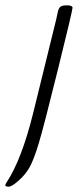

<svg xmlns="http://www.w3.org/2000/svg" viewBox="-29 -597 296 730"><path d="M185.1 -524.9Q187 -532.2 190.2 -548.8Q193.4 -565.4 200.7 -571.3Q208 -577.1 227.3 -576.7Q246.6 -576.2 246.8 -567.4Q247.1 -558.6 192.1 -336.4Q137.2 -114.3 118.4 -52.2Q99.6 9.8 84 38.1Q68.4 66.4 41.7 89.8Q15.1 113.3 3.4 112.8Q-8.3 112.3 -8.8 107.9Q-8.8 103.5 -2.9 94.7Q53.2 9.3 96.7 -165.5Z"/></svg>

Font: Kristi
Style: Regular
Weight: 400
Italic angle: -15°
Version: Version 1.004